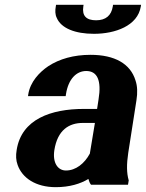

<svg xmlns="http://www.w3.org/2000/svg" viewBox="-20 -765 604 795"><path d="M49 -144C45 -121 46 -101 53 -82C72 -28 128 10 211 10C268 10 313 -4 346 -24C349 -15 351 -7 357 0H510L513 -18C504 -49 504 -85 511 -132L545 -350C550 -381 549 -409 541 -432C520 -501 455 -538 355 -538C285 -538 226 -521 180 -491C143 -466 105 -426 97 -374L96 -367H252L253 -374C263 -440 298 -471 337 -471C383 -471 401 -432 388 -353L382 -314H327C192 -314 69 -272 49 -144ZM211 -738C208 -722 208 -705 215 -691C233 -648 291 -625 369 -625C457 -625 550 -658 563 -738L564 -745H448L447 -738C441 -701 418 -681 378 -681C338 -681 319 -699 325 -738L326 -745H212ZM205 -143C218 -227 266 -256 323 -256H373L352 -129C330 -88 294 -59 253 -59C220 -59 197 -90 205 -143Z"/></svg>

Font: Aerodynamic
Style: BdObl
Weight: 500
Designer: Google
Version: Version 2.000980; 2014